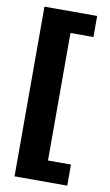

<svg xmlns="http://www.w3.org/2000/svg" viewBox="-91 -746 513 897"><g transform="rotate(10 166.0 -297.5)"><path d="M45 -700H295V-600H186V5H295V105H45Z"/></g></svg>

Font: Sarabun
Style: Bold
Weight: 700
Designer: Suppakit Chalermlarp | Katatrad Co.,Ltd.
Foundry: Cadson Demak Co.,Ltd.
Version: Version 1.000; ttfautohint (v1.6)